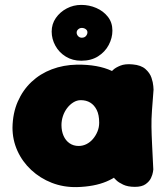

<svg xmlns="http://www.w3.org/2000/svg" viewBox="-20 -763 678 784"><path d="M294 1Q239 2 191.5 -16.5Q144 -35 107.5 -69Q71 -103 51 -147.5Q31 -192 31 -242Q32 -301 52.5 -348Q73 -395 108.5 -428.5Q144 -462 191.5 -480Q239 -498 294 -499Q380 -500 436.5 -473.5Q493 -447 521 -391.5Q549 -336 549 -250Q549 -200 535.5 -155.5Q522 -111 492.5 -76.5Q463 -42 414 -21.5Q365 -1 294 1ZM301 -167Q318 -167 333 -174.5Q348 -182 359.5 -195.5Q371 -209 378 -226Q385 -243 385 -262Q385 -294 375 -314Q365 -334 348.5 -344Q332 -354 310 -354Q294 -354 279.5 -345Q265 -336 254 -321.5Q243 -307 237 -289Q231 -271 231 -252Q231 -228 239.5 -208.5Q248 -189 264 -178Q280 -167 301 -167ZM531 0Q502 0 483 -9Q464 -18 455 -27Q446 -36 446 -36Q439 -109 433 -177.5Q427 -246 427 -318Q427 -390 434 -470Q434 -470 443 -478.5Q452 -487 471.5 -495Q491 -503 522 -500Q556 -497 574 -481Q592 -465 598.5 -445.5Q605 -426 606 -411.5Q607 -397 607 -397Q603 -346 600.5 -311.5Q598 -277 598.5 -245Q599 -213 601 -173Q603 -133 606 -71Q606 -71 604.5 -60.5Q603 -50 596.5 -36Q590 -22 574.5 -11Q559 0 531 0ZM312 -515Q276 -515 248.5 -532Q221 -549 206 -576.5Q191 -604 191 -634Q191 -665 208 -689.5Q225 -714 252.5 -728.5Q280 -743 312 -743Q344 -743 373 -730.5Q402 -718 420.5 -694.5Q439 -671 439 -638Q439 -608 424 -579.5Q409 -551 380.5 -533Q352 -515 312 -515ZM314 -609Q325 -609 331 -616Q337 -623 337 -631Q337 -639 330 -644Q323 -649 314 -649Q306 -649 299.5 -643.5Q293 -638 293 -630Q293 -622 299 -615.5Q305 -609 314 -609Z"/></svg>

Font: Sour Gummy Black
Style: Regular
Weight: 900
Version: Version 1.000